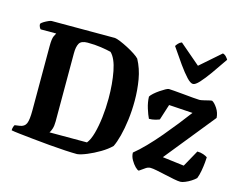

<svg xmlns="http://www.w3.org/2000/svg" viewBox="-105 -943 1393 1108"><g transform="rotate(15 591.5 -389.5)"><path d="M435 0Q407 0 362.5 -2.5Q318 -5 267 -9.5Q216 -14 168 -19Q120 -24 84 -28Q48 -32 35 -35Q35 -46 38 -55Q41 -64 44 -68L73 -72Q102 -76 111.5 -98.5Q121 -121 121 -176V-560Q121 -606 129 -622Q137 -638 139 -641H46Q43 -643 38.5 -651.5Q34 -660 34 -671Q39 -678 51.5 -685.5Q64 -693 76.5 -698.5Q89 -704 95 -704H473Q484 -703 506 -694Q528 -685 553 -672Q578 -659 598.5 -645.5Q619 -632 628 -622Q656 -570 666.5 -508.5Q677 -447 677 -383Q677 -324 670 -269Q663 -214 651.5 -170Q640 -126 627 -100Q603 -76 566 -54Q529 -32 492.5 -17Q456 -2 435 0ZM249 -80H473Q491 -102 503 -145.5Q515 -189 521.5 -244Q528 -299 528 -357Q528 -445 514 -517.5Q500 -590 469 -620Q445 -626 408.5 -631.5Q372 -637 328 -637Q290 -637 278.5 -616.5Q267 -596 267 -558V-149Q267 -123 261 -105Q255 -87 249 -80ZM804 0Q796 0 782 -14Q768 -28 756 -49Q744 -70 744 -92Q775 -117 812 -155Q849 -193 886 -237Q923 -281 957 -324Q991 -367 1017 -402L875 -411L845 -317Q836 -313 819 -308.5Q802 -304 783 -304Q773 -324 762 -359Q751 -394 750 -428Q755 -437 769 -449.5Q783 -462 800 -473.5Q817 -485 830.5 -492.5Q844 -500 850 -500Q856 -500 881.5 -498Q907 -496 938.5 -493Q970 -490 997.5 -487.5Q1025 -485 1036 -485Q1044 -485 1060.5 -489Q1077 -493 1091.5 -496.5Q1106 -500 1109 -499Q1124 -491 1140.5 -466Q1157 -441 1159 -410L918 -111L1047 -95L1102 -194Q1122 -194 1138.5 -188Q1155 -182 1163 -176Q1163 -169 1161 -145.5Q1159 -122 1154 -94Q1149 -66 1141 -46Q1131 -36 1114 -25Q1097 -14 1079.5 -7Q1062 0 1052 0Q1038 0 1012.5 -5Q987 -10 958 -16.5Q929 -23 904 -28Q879 -33 866 -33Q852 -33 839 -24.5Q826 -16 804 0ZM976 -564Q961 -564 938 -588.5Q915 -613 885 -655Q855 -697 820 -749Q824 -756 832.5 -765.5Q841 -775 853 -779L977 -673L1098 -779Q1110 -776 1118.5 -766.5Q1127 -757 1131 -750Q1096 -698 1066 -656Q1036 -614 1013 -589Q990 -564 976 -564Z"/></g></svg>

Font: Texturina 72pt ExtraBold
Style: Regular
Weight: 800
Designer: Guillermo Torres Carreño
Foundry: Omnibus-Type
Version: Version 1.002; ttfautohint (v1.8.3)